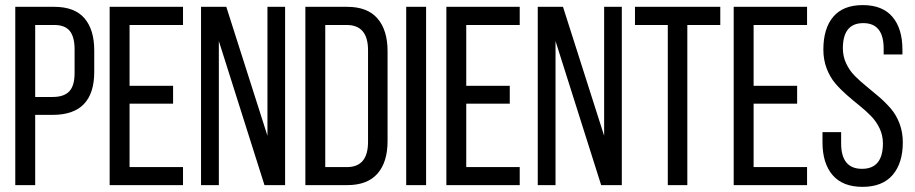

<svg xmlns="http://www.w3.org/2000/svg" viewBox="-20 -727 3593 754"><path d="M40 -700.2H192.9Q272.9 -700.2 311.5 -655.5Q350.1 -610.8 350.1 -528.8V-444.8Q350.1 -275.9 187 -275.9H118.2V0H40ZM118.2 -346.2H187Q231.4 -346.2 252.2 -368.4Q272.9 -390.6 272.9 -439.9V-533.2Q272.9 -582 253.9 -605.5Q234.9 -628.9 192.9 -628.9H118.2Z M488.8 -390.1H659.7V-319.8H488.8V-70.8H698.7V0H410.6V-700.2H698.7V-628.9H488.8Z M839.4 -565.9V0H769.5V-700.2H868.7L1030.3 -193.8V-700.2H1099.6V0H1018.6Z M1179.2 -700.2H1343.3Q1422.9 -700.2 1462.4 -654.5Q1502 -608.9 1502 -525.9V-172.9Q1502 -90.3 1462.4 -45.2Q1422.9 0 1343.3 0H1179.2ZM1257.3 -70.8H1342.3Q1425.3 -70.8 1425.3 -169.9V-529.8Q1425.3 -628.9 1341.3 -628.9H1257.3Z M1575.2 -700.2H1653.3V0H1575.2Z M1811 -390.1H1981.9V-319.8H1811V-70.8H2021V0H1732.9V-700.2H2021V-628.9H1811Z M2161.6 -565.9V0H2091.8V-700.2H2190.9L2352.5 -193.8V-700.2H2421.9V0H2340.8Z M2679.2 0H2602.5V-628.9H2473.6V-700.2H2808.6V-628.9H2679.2Z M2939.5 -390.1H3110.4V-319.8H2939.5V-70.8H3149.4V0H2861.3V-700.2H3149.4V-628.9H2939.5Z M3368.2 -707Q3445.8 -707 3484.9 -660.6Q3523.9 -614.3 3523.9 -532.2V-513.2H3450.2V-536.1Q3450.2 -636.2 3370.1 -636.2Q3290 -636.2 3290 -537.1Q3290 -505.4 3303 -477.8Q3315.9 -450.2 3336.7 -429.2Q3357.4 -408.2 3382.6 -387.9Q3407.7 -367.7 3432.9 -345.9Q3458 -324.2 3478.8 -300Q3499.5 -275.9 3512.5 -241.9Q3525.4 -208 3525.4 -168Q3525.4 -86.4 3485.4 -39.8Q3445.3 6.8 3367.2 6.8Q3289.1 6.8 3249.5 -39.6Q3210 -85.9 3210 -168V-208H3283.2V-164.1Q3283.2 -64 3365.2 -64Q3447.3 -64 3447.3 -164.1Q3447.3 -195.3 3434.3 -222.7Q3421.4 -250 3400.9 -271Q3380.4 -292 3355.2 -312.3Q3330.1 -332.5 3305.2 -354.2Q3280.3 -376 3259.8 -400.1Q3239.3 -424.3 3226.3 -458.3Q3213.4 -492.2 3213.4 -532.2Q3213.4 -615.2 3252.2 -661.1Q3291 -707 3368.2 -707Z"/></svg>

Font: Bebas Neue Regular
Style: Regular
Weight: 400
Designer: Ryoichi Tsunekawa
Foundry: Ryoichi Tsunekawa
Version: Version 001.003